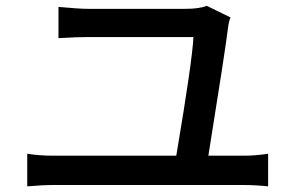

<svg xmlns="http://www.w3.org/2000/svg" viewBox="-20 -706 1040 678"><path d="M715.8 -156.2H839.8Q882.8 -156.2 926.8 -163.1V-47.9Q880.9 -52.7 839.8 -52.7H168.9Q129.9 -52.7 76.2 -47.9V-163.1Q118.2 -156.2 168.9 -156.2H602.5Q659.2 -492.2 663.1 -575.2H290Q252.9 -575.2 186.5 -571.3V-681.6Q259.8 -674.8 289.1 -674.8H634.8Q684.6 -674.8 710 -685.5L793.9 -644.5Q788.1 -631.8 785.2 -607.4Q775.4 -527.3 715.8 -156.2Z"/></svg>

Font: Gen Shin Gothic Monospace Medium
Style: Regular
Weight: 500
Designer: [Source Han Sans]
Ryoko NISHIZUKA  (kana & ideographs); Paul D. Hunt (Latin, Greek & Cyrillic); Wenlong ZHANG  (bopomofo
Version: Version 1.002.20150607